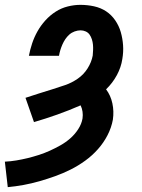

<svg xmlns="http://www.w3.org/2000/svg" viewBox="-67 -548 587 791"><path d="M-35 223 -47 118Q-24 117 0 113Q24 109 46.5 103.5Q69 98 92.5 90.5Q116 83 138 73Q160 63 181.5 51Q203 39 222 22.5Q241 6 255 -15.5Q269 -37 273 -60Q275 -74 273 -88Q271 -102 265 -114Q217 -93 169 -76Q121 -59 73 -45L38 -145Q65 -154 92 -162.5Q119 -171 146.5 -179.5Q174 -188 201.5 -197.5Q229 -207 253.5 -224Q278 -241 294 -266.5Q310 -292 315 -319Q316 -330 316.5 -341.5Q317 -353 316 -364Q315 -375 311.5 -386Q308 -397 302 -405.5Q296 -414 286 -418.5Q276 -423 265 -423Q253 -423 240.5 -418.5Q228 -414 218.5 -405.5Q209 -397 202 -386.5Q195 -376 190 -364.5Q185 -353 181.5 -341.5Q178 -330 176 -318H52Q57 -344 65.5 -369.5Q74 -395 87.5 -419Q101 -443 120 -464Q139 -485 162.5 -500Q186 -515 212.5 -521.5Q239 -528 264 -528Q293 -528 320.5 -522Q348 -516 370 -501.5Q392 -487 407.5 -464.5Q423 -442 430.5 -416Q438 -390 440 -362Q442 -334 437 -305Q432 -271 414.5 -238.5Q397 -206 370 -180Q389 -155 396 -122Q403 -89 398 -55Q392 -22 376 9Q360 40 336.5 66.5Q313 93 284 114Q255 135 224 150.5Q193 166 161 177.5Q129 189 96 198.5Q63 208 30 214Q-3 220 -35 223Z"/></svg>

Font: Iosevka SS18 Extrabold
Style: Italic
Weight: 800
Italic angle: -9°
Monospace: yes
Designer: Belleve Invis
Foundry: Belleve Invis
Version: Version 25.1.1; ttfautohint (v1.8.4)